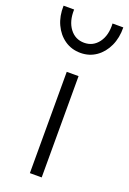

<svg xmlns="http://www.w3.org/2000/svg" viewBox="-175 -803 574 855"><g transform="rotate(20 112.5 -376.0)"><path d="M85 0V-480H141V0ZM113 -580Q70.5 -580 38 -602.5Q5.5 -625 -12.5 -663.8Q-30.5 -702.5 -29 -752H21Q19 -696.5 44.8 -662.2Q70.5 -628 113 -628Q155 -628 180.5 -662.2Q206 -696.5 203 -752H254Q255 -703 237 -664Q219 -625 186.8 -602.5Q154.5 -580 113 -580Z"/></g></svg>

Font: Geologica Thin
Style: Regular
Weight: 100
Version: Version 1.010;gftools[0.9.28]